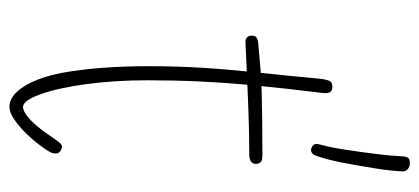

<svg xmlns="http://www.w3.org/2000/svg" viewBox="-262 -623 893 409"><g transform="rotate(90 184.5 -418.5)"><path d="M148 -656Q150 -670 153 -675Q156 -680 165 -680Q171 -680 174 -677.5Q177 -675 178 -670.5Q179 -666 178 -659Q168 -578 162 -514.5Q156 -451 153.5 -396.5Q151 -342 151 -285Q151 -218 159 -157.5Q167 -97 180.5 -59Q194 -21 208 -21Q215 -21 226 -29Q237 -37 249.5 -52Q262 -67 275 -87Q282 -97 285.5 -100.5Q289 -104 292 -104Q296 -104 299.5 -102Q303 -100 305 -97.5Q307 -95 307 -91Q307 -86 305.5 -82Q304 -78 298 -69Q283 -47 266 -29.5Q249 -12 234 -2Q219 8 208 8Q184 8 164.5 -22.5Q145 -53 135 -105Q128 -144 124.5 -190Q121 -236 121 -288Q121 -349 124.5 -404.5Q128 -460 134.5 -520.5Q141 -581 148 -656ZM72 -495Q65 -494 60.5 -497.5Q56 -501 56 -508Q56 -515 59.5 -518Q63 -521 71 -522Q104 -525 128.5 -527Q153 -529 177.5 -529.5Q202 -530 233 -530.5Q264 -531 310 -531Q320 -531 324 -528.5Q328 -526 329 -519Q330 -512 325 -507.5Q320 -503 310 -503Q285 -503 261 -502.5Q237 -502 210.5 -501Q184 -500 150.5 -498.5Q117 -497 72 -495ZM294 -636Q288 -639 287 -643Q286 -647 288 -654Q294 -676 299 -708.5Q304 -741 308 -773.5Q312 -806 313 -828Q313 -835 315.5 -840Q318 -845 327 -845Q336 -845 341 -840Q346 -835 345 -828Q344 -805 338.5 -770Q333 -735 326.5 -701.5Q320 -668 312 -646Q310 -639 305 -636Q300 -633 294 -636Z"/></g></svg>

Font: Playpen Sans Thin
Style: Regular
Weight: 250
Designer: Laura Meseguer, Veronika Burian, José Scaglione
Foundry: TypeTogether
Version: Version 1.001